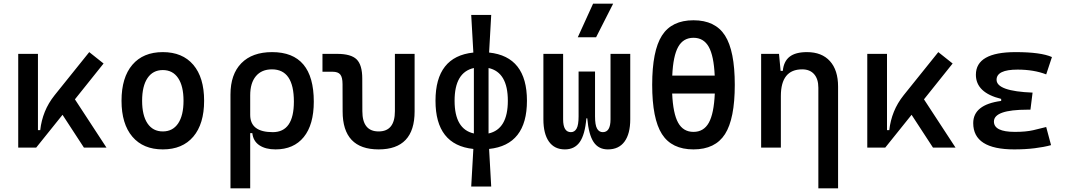

<svg xmlns="http://www.w3.org/2000/svg" viewBox="-20 -815 5899 1060"><path d="M80.6 0V-517.6H189.5V-96.7H202.1Q208 -149.4 227.3 -197.5Q246.6 -245.6 281.7 -289.6L472.7 -527.3L551.8 -464.4L393.6 -266.6L567.9 0H443.4L325.2 -181.2L179.7 0Z M878.9 9.8Q770.5 9.8 710.7 -60.5Q650.9 -130.9 650.9 -258.8Q650.9 -387.2 710.7 -457.3Q770.5 -527.3 878.9 -527.3Q987.3 -527.3 1047.1 -457.3Q1106.9 -387.2 1106.9 -258.8Q1106.9 -130.9 1047.1 -60.5Q987.3 9.8 878.9 9.8ZM878.9 -89.4Q933.6 -89.4 963.4 -133.5Q993.2 -177.7 993.2 -258.8Q993.2 -339.8 963.4 -384Q933.6 -428.2 878.9 -428.2Q824.2 -428.2 794.4 -384Q764.6 -339.8 764.6 -258.8Q764.6 -177.7 794.4 -133.5Q824.2 -89.4 878.9 -89.4Z M1252.4 224.6V-293Q1252.4 -404.8 1312.5 -466.1Q1372.6 -527.3 1482.4 -527.3Q1712.4 -527.3 1712.4 -253.9Q1712.4 -126.5 1657 -58.3Q1601.6 9.8 1501 9.8Q1446.3 9.8 1412.1 -12.9Q1377.9 -35.6 1373 -80.1H1361.3V224.6ZM1481.4 -432.1Q1424.3 -432.1 1392.8 -394.5Q1361.3 -356.9 1361.3 -288.6V-180.7Q1361.3 -85.4 1485.8 -85.4Q1602.5 -85.4 1602.5 -253.9Q1602.5 -432.1 1481.4 -432.1Z M2070.3 9.8Q1871.6 9.8 1871.6 -200.2L1871.1 -350.6Q1871.1 -388.2 1858.6 -403.6Q1846.2 -418.9 1816.4 -418.9H1760.3V-517.6H1841.3Q1918 -517.6 1949 -487.1Q1980 -456.5 1980 -380.9L1980.5 -201.2Q1980.5 -89.4 2070.3 -89.4Q2160.2 -89.4 2160.2 -201.2V-517.6H2269V-200.2Q2269 9.8 2070.3 9.8Z M2581.5 214.8 2593.3 7.3Q2384.3 -14.6 2384.3 -258.8Q2384.3 -502.9 2593.3 -524.9L2581.5 -732.4H2691.9L2680.2 -524.9Q2889.2 -502.9 2889.2 -258.8Q2889.2 -14.6 2680.2 7.3L2691.9 214.8ZM2489.7 -258.8Q2489.7 -101.6 2596.2 -78.1V-439.5Q2489.7 -416 2489.7 -258.8ZM2783.7 -258.8Q2783.7 -416 2677.2 -439.5V-78.1Q2783.7 -101.6 2783.7 -258.8Z M3098.6 9.8Q3041 9.8 3010.5 -33.4Q2980 -76.7 2980 -156.2V-517.6H3088.9V-156.2Q3088.9 -85.4 3131.8 -85.4Q3152.3 -85.4 3163.3 -105.2Q3174.3 -125 3174.3 -172.4V-419.9H3265.1V-172.4Q3265.1 -125 3276.1 -105.2Q3287.1 -85.4 3308.1 -85.4Q3350.6 -85.4 3350.6 -156.2V-517.6H3459.5V-156.2Q3459.5 -76.7 3428 -33.4Q3396.5 9.8 3335.9 9.8Q3284.2 9.8 3257.1 -31Q3230 -71.8 3222.2 -161.6H3217.3Q3209.5 -71.8 3180.9 -31Q3152.3 9.8 3098.6 9.8ZM3169.9 -609.4 3254.4 -794.9H3365.2L3271 -609.4Z M3808.6 9.8Q3688.5 9.8 3634.5 -74.7Q3580.6 -159.2 3580.6 -346.7Q3580.6 -534.2 3634.5 -618.7Q3688.5 -703.1 3808.6 -703.1Q3928.7 -703.1 3982.7 -618.7Q4036.6 -534.2 4036.6 -346.7Q4036.6 -159.2 3982.7 -74.7Q3928.7 9.8 3808.6 9.8ZM3808.6 -606.4Q3752.4 -606.4 3724.4 -556.6Q3696.3 -506.8 3691.4 -397.5H3925.8Q3920.9 -506.8 3892.8 -556.6Q3864.7 -606.4 3808.6 -606.4ZM3808.6 -86.9Q3865.2 -86.9 3893.3 -137.5Q3921.4 -188 3926.3 -298.8H3690.9Q3695.8 -188 3723.9 -137.5Q3752 -86.9 3808.6 -86.9Z M4182.1 0V-517.6H4280.8L4289.6 -423.8H4301.8Q4306.6 -476.1 4339.1 -501.7Q4371.6 -527.3 4435.1 -527.3Q4517.1 -527.3 4562 -477.5Q4606.9 -427.7 4606.9 -336.9V224.6H4498V-330.6Q4498 -378.9 4474.6 -405.5Q4451.2 -432.1 4408.7 -432.1Q4291 -432.1 4291 -284.7V0Z M4768.1 0V-517.6H4877V-96.7H4889.6Q4895.5 -149.4 4914.8 -197.5Q4934.1 -245.6 4969.2 -289.6L5160.2 -527.3L5239.3 -464.4L5081.1 -266.6L5255.4 0H5130.9L5012.7 -181.2L4867.2 0Z M5579.1 9.8Q5353 9.8 5353 -135.3Q5353 -237.3 5507.3 -257.8V-269Q5367.7 -303.2 5367.7 -402.3Q5367.7 -527.3 5586.9 -527.3Q5726.6 -527.3 5787.6 -500L5755.9 -404.3Q5688 -430.7 5597.7 -430.7Q5481.9 -430.7 5481.9 -374.5Q5481.9 -311.5 5680.7 -303.7L5668.9 -209.5H5653.3Q5467.3 -209.5 5467.3 -144Q5467.3 -86.9 5583 -86.9Q5644 -86.9 5684.1 -96.2Q5724.1 -105.5 5755.9 -113.8L5782.7 -13.7Q5743.7 -2.9 5692.1 3.4Q5640.6 9.8 5579.1 9.8Z"/></svg>

Font: Caskaydia Cove Medium
Style: Regular
Weight: 500
Monospace: yes
Designer: Aaron Bell
Foundry: Saja Typeworks
Version: Version 4.300; ttfautohint (v1.8.3)